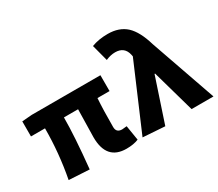

<svg xmlns="http://www.w3.org/2000/svg" viewBox="-142 -1128 1658 1458"><g transform="rotate(-30 687.0 -399.5)"><path d="M427 -187 432 -430H308Q308 -266 280 10L101 0Q142 -215 142 -430H19V-562L105 -569H708V-430H602Q595 -333 595 -180Q595 -130 646 -130Q655 -130 687 -134L708 -4Q664 14 602 14Q427 14 427 -187Z M749 0 993 -570 990 -585Q973 -664 891 -664Q851 -664 808 -645L770 -789Q832 -813 912 -813Q1012 -813 1073 -757Q1133 -701 1170 -575L1371 0H1179L1074 -372H1069L941 13Z"/></g></svg>

Font: Source Han Sans CN Heavy
Style: Bold
Weight: 900
Designer: Ryoko NISHIZUKA (kana & ideographs); Paul D. Hunt (Latin, Greek & Cyrillic); Wenlong ZHANG (bopomofo); Sandoll Communica
Foundry: Adobe Systems Incorporated
Version: Version 1.000;PS 1;hotconv 1.0.78;makeotf.lib2.5.61930